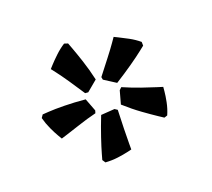

<svg xmlns="http://www.w3.org/2000/svg" viewBox="-70 -830 566 512"><g transform="rotate(20 213.0 -574.5)"><path d="M141 -427Q141 -427 129.5 -431Q118 -435 102 -442.5Q86 -450 72 -460L71 -470Q71 -470 83.5 -482Q96 -494 117.5 -511.5Q139 -529 165 -547L199 -528L202 -521Q186 -499 172.5 -477Q159 -455 150 -441Q141 -427 141 -427ZM158 -562Q132 -570 107 -577Q82 -584 66 -587.5Q50 -591 50 -591Q50 -591 50.5 -603.5Q51 -616 53 -633.5Q55 -651 60 -667L70 -671Q70 -671 85 -662.5Q100 -654 123.5 -639.5Q147 -625 172 -606L165 -567ZM272 -407 262 -410Q262 -410 255 -425.5Q248 -441 238 -466.5Q228 -492 218 -522L246 -549L255 -550Q272 -528 288 -508Q304 -488 314.5 -475.5Q325 -463 325 -463Q325 -463 317.5 -453Q310 -443 298.5 -430.5Q287 -418 272 -407ZM190 -612 184 -617Q183 -644 182 -670Q181 -696 179.5 -712.5Q178 -729 178 -729Q178 -729 190 -732Q202 -735 219 -738.5Q236 -742 253 -742L260 -734Q260 -734 256.5 -717Q253 -700 246 -674Q239 -648 229 -617ZM258 -566 242 -601 243 -610Q270 -618 293.5 -627Q317 -636 332.5 -642.5Q348 -649 348 -649Q348 -649 355 -639Q362 -629 370.5 -613.5Q379 -598 384 -581L379 -573Q379 -573 361.5 -571Q344 -569 317 -567Q290 -565 258 -566Z"/></g></svg>

Font: Alegreya SemiBold
Style: Regular
Weight: 600
Designer: Juan Pablo del Peral
Foundry: Huerta Tipografica
Version: Version 2.009